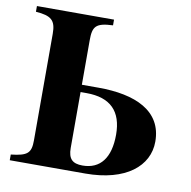

<svg xmlns="http://www.w3.org/2000/svg" viewBox="-77 -752 826 829"><g transform="rotate(10 336.0 -338.0)"><path d="M269 -343H295C401 -343 452 -290 452 -188C452 -87 410 -32 332 -32C288 -32 269 -50 269 -98ZM357 -676H19V-651C87 -646 107 -629 107 -570V-103C107 -47 92 -33 19 -25V0H350C528 0 624 -81 624 -188C624 -323 504 -375 342 -375H269V-570C269 -630 281 -648 357 -651Z"/></g></svg>

Font: XITS Math
Style: Bold
Weight: 700
Designer: MicroPress Inc., with final additions and corrections provided by Coen Hoffman, Elsevier (retired)
Version: Version 1.302